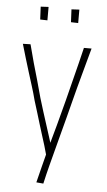

<svg xmlns="http://www.w3.org/2000/svg" viewBox="-58 -739 514 926"><g transform="rotate(5 199.0 -276.5)"><path d="M188 149 154 146Q164 105 173.5 68Q183 31 192 -4Q201 -39 210.5 -72Q220 -105 228.5 -137Q237 -169 245 -199.5Q253 -230 261 -260Q275 -315 286 -359Q297 -403 307 -442Q317 -481 326 -520H363Q354 -487 345.5 -456Q337 -425 328.5 -393.5Q320 -362 310.5 -327Q301 -292 291 -252Q282 -216 272.5 -180Q263 -144 253 -106Q243 -68 232.5 -28Q222 12 210.5 56Q199 100 188 149ZM191 16Q184 -9 177 -33.5Q170 -58 161.5 -83Q153 -108 145.5 -134.5Q138 -161 129 -189Q120 -217 111 -247Q102 -282 91.5 -315Q81 -348 71 -380.5Q61 -413 51 -446Q41 -479 31 -514L68 -515Q80 -467 91.5 -426.5Q103 -386 114.5 -346.5Q126 -307 138 -261Q148 -228 157.5 -197.5Q167 -167 177 -136.5Q187 -106 197.5 -72.5Q208 -39 220 0ZM288 -637 253 -638 250 -700 288 -702ZM139 -637 104 -638 101 -700 139 -702Z"/></g></svg>

Font: Truculenta Thin
Style: Regular
Weight: 250
Version: Version 1.002